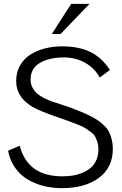

<svg xmlns="http://www.w3.org/2000/svg" viewBox="-20 -964 634 996"><path d="M22 0ZM349.1 -943.8H444.3L293.9 -787.6H249ZM301.8 -723.6Q388.2 -723.6 448 -694.8Q507.8 -666 550.3 -601.1L497.6 -562Q468.8 -612.8 419.9 -639.4Q371.1 -666 312 -666Q235.4 -666 187 -637.7Q138.7 -609.4 138.7 -550.8Q138.7 -527.8 148.9 -508.8Q159.2 -489.7 173.6 -477.5Q188 -465.3 212.2 -453.6Q236.3 -441.9 255.6 -435.5Q274.9 -429.2 303.7 -419.9Q332.5 -410.6 348.1 -404.8Q380.9 -392.1 401.9 -383.5Q422.9 -375 448.2 -362.3Q473.6 -349.6 489.3 -338.6Q504.9 -327.6 521 -312Q537.1 -296.4 545.7 -279.3Q554.2 -262.2 559.8 -240Q565.4 -217.8 565.4 -191.9Q565.4 -95.7 493.4 -41.7Q421.4 12.2 300.3 12.2Q265.6 12.2 231.7 6.3Q197.8 0.5 162.8 -13.7Q127.9 -27.8 100.1 -49.3Q72.3 -70.8 51 -105Q29.8 -139.2 22 -182.1L82 -208Q104 -127.4 158.9 -88.4Q213.9 -49.3 304.7 -49.3Q332.5 -49.3 357.9 -53.5Q383.3 -57.6 408 -67.9Q432.6 -78.1 450.7 -93.5Q468.8 -108.9 479.7 -133.5Q490.7 -158.2 490.7 -189.5Q490.7 -209.5 485.4 -226.1Q480 -242.7 474.1 -254.6Q468.3 -266.6 450.7 -279.3Q433.1 -292 422.9 -299.1Q412.6 -306.2 383.3 -317.9Q354 -329.6 339.6 -334.7Q325.2 -339.8 285.6 -353.5Q279.3 -356 275.9 -356.9Q189 -387.2 154.8 -406.2Q76.2 -449.7 65.4 -520.5Q64 -532.2 64 -544.9Q64 -589.4 84 -624.5Q104 -659.7 137.9 -680.9Q171.9 -702.1 213.6 -712.9Q255.4 -723.6 301.8 -723.6Z"/></svg>

Font: Pontano Sans
Style: Regular
Weight: 400
Foundry: vernon adams
Version: 1.0